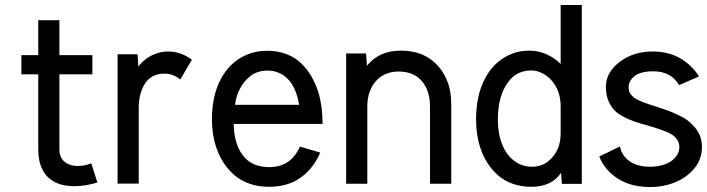

<svg xmlns="http://www.w3.org/2000/svg" viewBox="-20 -734 2824 767"><path d="M277.3 9.8Q231 9.8 198.7 -6.8Q166.5 -23.4 149.7 -56.4Q132.8 -89.4 132.8 -137.2V-437H65.4V-513.7H132.8V-653.3H217.3V-513.7H349.1V-437H217.3V-137.2Q217.3 -104 238.3 -87.4Q259.3 -70.8 291.5 -70.8Q299.8 -70.8 308.8 -72Q317.9 -73.2 326.9 -75.7Q335.9 -78.1 344.7 -81.5L369.1 -4.9Q320.3 9.8 277.3 9.8Z M700.2 -416.5Q671.4 -439.9 637.2 -439.9Q585.4 -439.9 559.8 -401.1Q534.2 -362.3 534.2 -301.8V-0.5H449.7V-517.1H529.3L532.7 -468.3Q545.9 -485.4 563.2 -498.5Q580.6 -511.7 603.8 -520Q627 -528.3 651.9 -528.3Q701.7 -528.3 746.6 -495.6Z M1259.3 -124.5Q1231.9 -61 1180.9 -24.4Q1129.9 12.2 1054.2 12.2Q1012.2 12.2 977.1 0Q941.9 -12.2 916.3 -34.4Q890.6 -56.6 872.6 -84.7Q854.5 -112.8 843.3 -147Q826.7 -196.8 826.7 -257.3Q826.7 -350.1 861.1 -416.3Q895.5 -482.4 958.5 -512.2Q999 -531.2 1047.4 -531.2Q1089.4 -531.2 1124 -518.1Q1158.7 -504.9 1183.1 -481.2Q1207.5 -457.5 1224.4 -428.2Q1241.2 -398.9 1252.4 -363.3Q1268.6 -308.6 1268.6 -238.8H913.6Q914.6 -160.6 950 -113.5Q985.4 -66.4 1055.7 -66.4Q1142.1 -66.4 1178.2 -148.4ZM1174.8 -315.4Q1158.7 -415.5 1093.3 -443.4Q1072.3 -452.1 1048.8 -452.1Q1008.3 -452.1 979.7 -429.9Q951.2 -407.7 935.1 -372.6Q922.9 -347.2 918.9 -315.4Z M1445.8 -471.2Q1494.1 -531.7 1581.1 -531.7Q1649.4 -531.7 1695.8 -500.2Q1742.2 -468.8 1765.1 -414.1Q1782.7 -372.6 1782.7 -313.5V0H1697.8V-308.6Q1697.8 -372.1 1665 -410.2Q1632.3 -448.2 1573.2 -448.2Q1530.3 -448.2 1501 -427.2Q1471.7 -406.2 1458 -370.6Q1447.3 -344.2 1447.3 -308.6V0H1362.8V-520.5H1442.4Z M2093.8 -531.7Q2131.3 -531.7 2164.1 -516.8Q2196.8 -502 2219.7 -478.5V-713.9H2304.2V0.5H2224.6L2221.2 -43.5Q2183.6 12.2 2102.5 12.2Q2062 12.2 2027.8 0Q1993.7 -12.2 1969 -34.2Q1944.3 -56.2 1926.8 -83.7Q1909.2 -111.3 1898.4 -145Q1881.8 -194.8 1881.8 -257.3Q1881.8 -350.1 1915.5 -416.7Q1949.2 -483.4 2011.2 -513.2Q2049.8 -531.7 2093.8 -531.7ZM2219.7 -308.6Q2219.7 -356 2199 -391.1Q2178.2 -426.3 2144.5 -442.4Q2123.5 -452.6 2102.5 -452.6Q2077.1 -452.6 2055.9 -443.6Q2034.7 -434.6 2020 -418.2Q2005.4 -401.9 1995.4 -382.8Q1985.4 -363.8 1979 -340.8Q1968.8 -304.2 1968.8 -257.3Q1968.8 -193.8 1990.2 -147.5Q2011.7 -101.1 2052.2 -80.1Q2076.7 -67.9 2104 -67.9Q2142.6 -67.9 2169.4 -89.1Q2196.3 -110.4 2210 -144Q2219.7 -169.4 2219.7 -202.6Z M2692.9 -394Q2660.6 -449.2 2589.4 -449.2Q2518.6 -449.2 2497.6 -410.2Q2491.2 -398.9 2491.2 -386.7Q2491.2 -377.4 2493.4 -369.6Q2495.6 -361.8 2501.7 -355.2Q2507.8 -348.6 2511.5 -345Q2515.1 -341.3 2525.9 -336.2Q2536.6 -331.1 2539.6 -329.8Q2542.5 -328.6 2554.7 -323.7Q2562.5 -320.8 2577.4 -315.9Q2592.3 -311 2597.2 -309.6L2607.4 -306.2Q2634.3 -297.4 2649.9 -291.5Q2665.5 -285.6 2688.7 -274.9Q2711.9 -264.2 2726.3 -253.4Q2740.7 -242.7 2754.9 -226.3Q2769 -210 2776.4 -190.9Q2784.2 -170.9 2784.2 -146Q2784.2 -79.1 2724.1 -32.7Q2706.1 -19 2683.8 -8.8Q2661.6 1.5 2634 7.3Q2606.4 13.2 2577.1 13.2Q2467.3 13.2 2404.8 -57.6Q2385.3 -80.1 2374 -108.9L2456.5 -148.9Q2464.4 -110.4 2496.1 -89.1Q2527.8 -67.9 2576.2 -67.9Q2613.8 -67.9 2642.6 -80.1Q2671.4 -92.3 2685.1 -115.2Q2693.8 -129.4 2693.8 -146Q2693.8 -161.1 2686.8 -173.1Q2679.7 -185.1 2670.7 -191.9Q2661.6 -198.7 2647.9 -205.1Q2627.4 -214.4 2595.9 -224.1Q2564.5 -233.9 2539.8 -240.5Q2515.1 -247.1 2487.8 -259.3Q2460.4 -271.5 2442.4 -286.1Q2424.3 -300.8 2412.4 -326.7Q2400.4 -352.5 2400.4 -386.7Q2400.4 -443.8 2453.6 -485.4Q2509.3 -528.3 2587.4 -528.3Q2649.9 -528.3 2696.5 -501.5Q2743.2 -474.6 2772.5 -428.7Z"/></svg>

Font: Meera Inimai
Style: Regular
Weight: 400
Version: 2.0.0+20160526